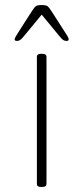

<svg xmlns="http://www.w3.org/2000/svg" viewBox="-20 -738 330 760"><path d="M142 2Q126 2 126 -10V-513Q126 -525 142 -525H148Q164 -525 164 -513V-10Q164 2 148 2ZM47 -576Q38 -576 38 -582Q38 -587 44.5 -597Q51 -607 55 -614L105 -692Q116 -709 122 -713.5Q128 -718 145 -718Q162 -718 168 -713.5Q174 -709 185 -692L235 -614Q240 -607 246 -597Q252 -587 252 -582Q252 -576 243 -576Q236 -576 230.5 -579.5Q225 -583 216 -594L145 -680L74 -594Q65 -583 59.5 -579.5Q54 -576 47 -576Z"/></svg>

Font: Asap Expanded Thin
Style: Regular
Weight: 100
Width: 7
Designer: Pablo Cosgaya
Foundry: Omnibus-Type
Version: Version 3.001; ttfautohint (v1.8.4.7-5d5b)